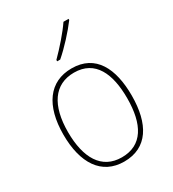

<svg xmlns="http://www.w3.org/2000/svg" viewBox="-187 -868 886 982"><g transform="rotate(-30 256.0 -377.5)"><path d="M373 -758V-765H343C312 -719 259 -659 214 -614V-606H232C280 -647 338 -711 373 -758ZM457 -264C457 -423 401 -538 259 -538C127 -538 54 -436 54 -265C54 -97 122 10 256 10C393 10 457 -97 457 -264ZM81 -265C81 -421 142 -513 259 -513C384 -513 430 -408 430 -264C430 -110 377 -15 256 -15C137 -15 81 -112 81 -265Z"/></g></svg>

Font: Noto Sans Armenian SemiCondensed Thin
Style: Regular
Weight: 100
Width: 4
Designer: Monotype Design Team
Foundry: Monotype Imaging Inc.
Version: Version 2.008